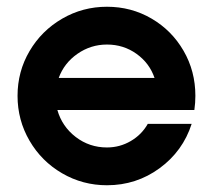

<svg xmlns="http://www.w3.org/2000/svg" viewBox="-20 -541 632 569"><path d="M32 -257Q32 -329 67.5 -389.5Q103 -450 164 -485.5Q225 -521 297 -521Q369 -521 429 -486Q489 -451 524 -390.5Q559 -330 559 -257Q559 -236 556 -215H150Q164 -166 204.5 -135Q245 -104 297 -104Q335 -104 367.5 -123Q400 -142 418 -174H548Q522 -93 453 -42.5Q384 8 297 8Q225 8 164 -27.5Q103 -63 67.5 -124Q32 -185 32 -257ZM438 -310Q423 -354 384.5 -381.5Q346 -409 297 -409Q249 -409 209.5 -381.5Q170 -354 154 -310Z"/></svg>

Font: Lineal Medium
Style: Regular
Weight: 600
Designer: Created by Frank Adebiaye with contributions from Anton Moglia & Ariel Martín Pérez
Created by Frank ADEBIAYE with FontF
Foundry: Velvetyne Type Foundry
Version: Version 2.000